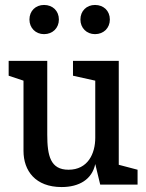

<svg xmlns="http://www.w3.org/2000/svg" viewBox="-20 -746 589 776"><path d="M229 10C300 10 352 -21 365 -83L385 0H536V-60L460 -80V-500H275V-440L365 -420V-189C365 -125 335 -60 257 -60C184 -60 171 -116 171 -202V-500H15V-440L75 -420V-136C75 -56 123 10 229 10ZM158 -608C193 -608 218 -633 218 -667C218 -702 193 -726 158 -726C124 -726 99 -702 99 -667C99 -633 124 -608 158 -608ZM364 -608C399 -608 424 -633 424 -667C424 -702 399 -726 364 -726C330 -726 305 -702 305 -667C305 -633 330 -608 364 -608Z"/></svg>

Font: Hermeneus One
Style: Regular
Weight: 400
Designer: Rodrigo Fuenzalida, Pablo Impallari
Foundry: Pablo Impallari, Rodrigo Fuenzalida
Version: Version 1.002